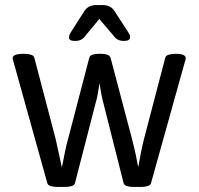

<svg xmlns="http://www.w3.org/2000/svg" viewBox="-20 -738 787 760"><path d="M675 -525Q715 -525 715 -508Q715 -505 714.5 -501.5Q714 -498 712 -494L578 -14Q576 -5 564.5 -1.5Q553 2 538 2H508Q493 2 482 -1.5Q471 -5 469 -14L389 -331Q384 -348 380.5 -369Q377 -390 374 -409Q371 -390 367.5 -369Q364 -348 359 -332L277 -14Q275 -5 263.5 -1.5Q252 2 237 2H207Q192 2 180.5 -1.5Q169 -5 167 -14L35 -488Q34 -492 32 -498.5Q30 -505 30 -508Q30 -516 40.5 -520.5Q51 -525 76 -525Q91 -525 102.5 -521.5Q114 -518 116 -509L200 -189Q204 -171 211.5 -137Q219 -103 225 -75Q230 -101 236.5 -133.5Q243 -166 250 -190L333 -508Q335 -518 346 -521.5Q357 -525 372 -525H379Q394 -525 404.5 -521.5Q415 -518 418 -508L502 -190Q513 -147 517.5 -125Q522 -103 527 -76Q532 -103 538 -134Q544 -165 550 -188L634 -509Q636 -518 648 -521.5Q660 -525 675 -525ZM386 -718Q401 -718 413 -712.5Q425 -707 432 -696L489 -608Q495 -599 495 -591Q495 -576 471 -576H469Q459 -576 451 -579Q443 -582 436 -589L373 -663L312 -589Q305 -582 297 -579Q289 -576 278 -576H276Q253 -576 253 -590Q253 -598 259 -608L315 -696Q323 -707 334.5 -712.5Q346 -718 361 -718Z"/></svg>

Font: Asap VF Beta
Style: Regular
Weight: 400
Designer: Pablo Cosgaya
Foundry: Pablo Cosgaya
Version: Version 1.007